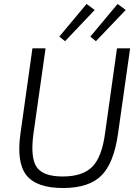

<svg xmlns="http://www.w3.org/2000/svg" viewBox="-20 -933 705 965"><path d="M612 -883 462 -726 434 -749 571 -913ZM456 -883 307 -726 278 -749 415 -913ZM634 -690 573 -260Q552 -112 489 -50Q426 12 297 12Q164 12 113 -52Q62 -116 83 -263L143 -690H209L148 -260Q132 -140 164.5 -93Q197 -46 295 -46Q395 -46 443.5 -94.5Q492 -143 508 -263L568 -690Z"/></svg>

Font: Exo 2.0 Light
Style: Italic
Weight: 300
Italic angle: -8°
Designer: Natanael Gama
Version: Version 1.001;PS 001.001;hotconv 1.0.70;makeotf.lib2.5.58329